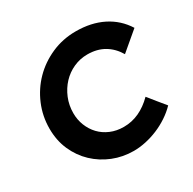

<svg xmlns="http://www.w3.org/2000/svg" viewBox="-159 -869 1045 1042"><g transform="rotate(-30 364.0 -348.0)"><path d="M410 -128Q461 -128 506.5 -149Q552 -170 593 -211Q614 -185 634.5 -159.5Q655 -134 676 -109Q649 -81 615 -58.5Q581 -36 544 -20.5Q507 -5 468 3.5Q429 12 392 12Q324 12 263 -12.5Q202 -37 155.5 -81Q109 -125 82 -186Q55 -247 55 -321Q55 -399 84.5 -469Q114 -539 166 -592Q218 -645 289 -676.5Q360 -708 442 -708Q538 -708 611 -671.5Q684 -635 728 -565Q699 -540 670 -516Q641 -492 612 -467Q583 -516 538.5 -542Q494 -568 434 -568Q388 -568 347 -549.5Q306 -531 275.5 -498.5Q245 -466 227 -422.5Q209 -379 209 -329Q209 -288 223.5 -251.5Q238 -215 264 -187.5Q290 -160 327.5 -144Q365 -128 410 -128Z"/></g></svg>

Font: Rosa Sans
Style: Bold Italic
Weight: 700
Italic angle: -12°
Designer: Pentagram / MCKL
Foundry: Pentagram / MCKL
Version: Version 1.005;September 16, 2019;FontCreator 11.5.0.2425 64-